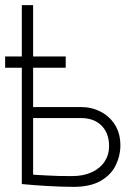

<svg xmlns="http://www.w3.org/2000/svg" viewBox="-20 -720 521 748"><path d="M295 -303H109V-700H65V-3Q68 -3 82 -1.5Q96 0 117 1.5Q138 3 163 4.5Q188 6 215 7Q242 8 266 8Q331 8 371.5 -15Q412 -38 430.5 -75.5Q449 -113 449 -153Q449 -200 428 -233.5Q407 -267 372 -285Q337 -303 295 -303ZM261 -34Q233 -34 207.5 -34.5Q182 -35 160.5 -36.5Q139 -38 125.5 -38.5Q112 -39 109 -40V-260H297Q318 -260 337 -254Q356 -248 371.5 -234.5Q387 -221 396 -200Q405 -179 405 -150Q405 -117 387.5 -90.5Q370 -64 337.5 -49Q305 -34 261 -34ZM0 -500V-456H236V-500Z"/></svg>

Font: Advent Pro Light
Style: Regular
Weight: 300
Version: Version 3.000